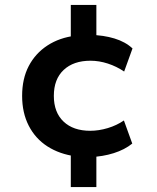

<svg xmlns="http://www.w3.org/2000/svg" viewBox="-20 -646 640 781"><path d="M268 115V-41L288 -10Q222 -19 173 -50.5Q124 -82 97 -134.5Q70 -187 70 -256Q70 -326 97 -377.5Q124 -429 173 -461Q222 -493 288 -501L268 -469V-626H372V-476L348 -504Q401 -503 445.5 -489.5Q490 -476 519 -449L485 -355Q454 -376 418.5 -387.5Q383 -399 348 -399Q279 -399 239 -361.5Q199 -324 199 -256Q199 -189 238.5 -151.5Q278 -114 347 -114Q382 -114 418.5 -125Q455 -136 484 -156L518 -62Q487 -37 442.5 -23Q398 -9 347 -7L372 -35V115Z"/></svg>

Font: Nunito Sans 8pt
Style: Bold
Weight: 700
Version: Version 3.101;gftools[0.9.27]